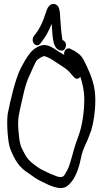

<svg xmlns="http://www.w3.org/2000/svg" viewBox="-20 -908 525 975"><path d="M371 -508C377 -508 384 -512 388 -518C399 -484 408 -448 408 -402C408 -348 401 -300 391 -258C381 -218 365 -186 354 -144C342 -102 332 -56 313 -29V-28C305 -15 301 -9 288 -9C282 -9 275 -10 267 -13C247 -20 228 -29 209 -38H208V-39C186 -48 169 -60 150 -75C130 -90 117 -104 104 -129C84 -165 79 -180 74 -241C71 -275 72 -301 75 -319C78 -338 85 -369 94 -408C108 -471 115 -495 135 -536C145 -557 157 -589 168 -603H169C172 -608 200 -625 206 -623C228 -617 250 -602 270 -588C300 -569 328 -553 346 -526H347L356 -516C360 -511 365 -508 371 -508ZM264 -655C250 -665 230 -677 211 -679C185 -683 148 -659 135 -641C117 -621 99 -587 86 -563C59 -511 32 -397 19 -329V-328C13 -285 19 -182 33 -150C54 -98 76 -58 124 -29C147 -12 167 3 192 14L223 29C241 37 266 47 288 47C300 47 311 44 321 37C354 13 375 -36 386 -83L396 -127C404 -152 414 -176 426 -200C431 -213 436 -227 441 -241H442C456 -290 464 -341 464 -402C464 -471 444 -521 422 -569C406 -600 402 -618 375 -638C363 -647 353 -653 345 -656L334 -662C313 -666 303 -646 306 -629C292 -638 277 -646 264 -655ZM169 -678C176 -678 181 -682 185 -687L194 -699C213 -723 229 -753 242 -787C248 -745 242 -670 279 -654C291 -649 307 -648 313 -668C320 -690 307 -701 297 -705C292 -734 288 -780 286 -813C284 -840 287 -888 250 -888C235 -887 224 -874 219 -861C213 -846 207 -826 201 -810C190 -783 178 -758 162 -738L152 -725C149 -720 146 -714 146 -706C146 -690 156 -678 169 -678Z"/></svg>

Font: Stray Cat
Style: BdCn
Weight: 700
Version: Version 1.0